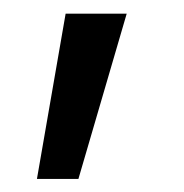

<svg xmlns="http://www.w3.org/2000/svg" viewBox="-20 -122 275 287"><path d="M35.2 145.5 78.1 -101.6H169.4L97.2 145.5Z"/></svg>

Font: Inter 28pt
Style: Regular
Weight: 400
Designer: Rasmus Andersson
Foundry: rsms
Version: Version 4.001;git-66647c0bb